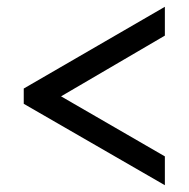

<svg xmlns="http://www.w3.org/2000/svg" viewBox="-20 -641 556 566"><path d="M466 -95V-180L160 -357L466 -536V-621L50 -380V-335Z"/></svg>

Font: Noto Serif Georgian SemiCondensed Black
Style: Regular
Weight: 900
Width: 4
Designer: Monotype Design Team, Akaki Razmadze
Foundry: Google LLC
Version: Version 2.003